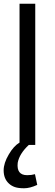

<svg xmlns="http://www.w3.org/2000/svg" viewBox="-22 -779 293 1032"><path d="M178.2 214.8Q138.7 232.9 107.7 232.9Q76.7 232.9 58.1 226.6Q39.6 220.2 26.4 208Q-2.4 182.1 -2.4 136.7Q-2.4 97.7 25.4 50.8Q51.3 6.3 83 -12.7V-758.8H167.5V0H132.8Q82 47.4 73.2 96.2Q65.9 162.6 124 162.6Q147.5 162.6 166 157.2Z"/></svg>

Font: Duru Sans
Style: Regular
Weight: 400
Designer: Onur Yazõcõgil
Foundry: Onur Yazõcõgil
Version: Version 1.001